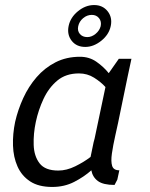

<svg xmlns="http://www.w3.org/2000/svg" viewBox="-20 -733 595 761"><path d="M293 -442Q241 -442 207 -413.5Q173 -385 152.5 -341Q132 -297 122 -250Q112 -203 113.5 -158.5Q115 -114 137 -85.5Q159 -57 211 -57Q244 -57 278.5 -74Q313 -91 339 -111L351 -169Q353 -175 355 -184L398 -388Q380 -408 353 -425Q326 -442 293 -442ZM434 0Q389 0 368 -15.5Q347 -31 342 -58Q313 -32 274 -12Q235 8 187 8Q133 8 99.5 -14Q66 -36 49.5 -73Q33 -110 31.5 -156Q30 -202 40 -250Q51 -298 72 -344Q93 -390 125 -427Q157 -464 200 -486Q243 -508 297 -508Q334 -508 362.5 -488Q391 -468 411 -443L451 -500H501L486 -430L448 -246L437 -196Q428 -156 423.5 -124.5Q419 -93 424.5 -75.5Q430 -58 453 -58L445 -21ZM252 -630Q259 -664 289 -688.5Q319 -713 353 -713Q387 -713 406.5 -688.5Q426 -664 419 -630Q412 -596 381.5 -571.5Q351 -547 318 -547Q283 -547 264 -571.5Q245 -596 252 -630ZM290 -629Q286 -611 296.5 -598.5Q307 -586 326 -586Q343 -586 358.5 -598.5Q374 -611 379 -629Q383 -648 372.5 -661Q362 -674 344 -674Q325 -674 309.5 -661Q294 -648 290 -629Z"/></svg>

Font: Epunda Sans
Style: Italic
Weight: 400
Italic angle: -12.0243°
Designer: Simon Atzbach
Foundry: typofactur
Version: Version 2.204; ttfautohint (v1.8.4.7-5d5b)